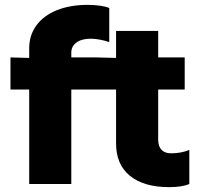

<svg xmlns="http://www.w3.org/2000/svg" viewBox="-20 -756 821 789"><path d="M340 -736Q368 -736 392 -732.5Q416 -729 429 -723V-583Q412 -589 391 -593Q370 -597 353 -597Q316 -597 294.5 -581.5Q273 -566 273 -540V-520H378L457 -518V-629H630V-520H739V-388H630V-182Q630 -155 643.5 -140.5Q657 -126 683 -126Q725 -126 758 -140V0Q729 13 675 13Q571 13 514 -33.5Q457 -80 457 -166V-388H273V0H100V-388H23V-520L100 -518V-558Q100 -611 129.5 -651.5Q159 -692 213.5 -714Q268 -736 340 -736Z"/></svg>

Font: Non Bureau Extended
Style: Bold
Weight: 700
Width: 7
Designer: Jona Saucedo
Foundry: Non Foundry
Version: Version 1.000; ttfautohint (v1.8.4)